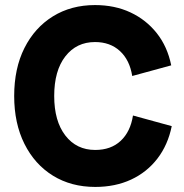

<svg xmlns="http://www.w3.org/2000/svg" viewBox="-20 -724 726 758"><path d="M356 14Q261 14 189 -30.5Q117 -75 76.5 -156Q36 -237 36 -345Q36 -454 76.5 -534.5Q117 -615 189 -659.5Q261 -704 355 -704Q433 -704 495 -675Q557 -646 599 -593Q641 -540 656 -466L502 -424Q492 -487 453.5 -522.5Q415 -558 355 -558Q282 -558 238 -501.5Q194 -445 194 -345Q194 -246 238 -189Q282 -132 356 -132Q418 -132 456.5 -168Q495 -204 505 -268L658 -226Q643 -152 601.5 -98Q560 -44 497.5 -15Q435 14 356 14Z"/></svg>

Font: Radio Canada Big
Style: Regular
Weight: 400
Designer: Étienne Aubert Bonn
Foundry: Coppers and Brasses
Version: Version 1.001